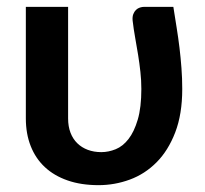

<svg xmlns="http://www.w3.org/2000/svg" viewBox="-20 -533 600 561"><path d="M179 -513V-187Q179 -163.5 186 -145.2Q193 -127 205.8 -114.5Q218.5 -102 236.5 -95.2Q254.5 -88.5 276 -88.5Q297 -88.5 318 -97Q339 -105.5 355.5 -126.8Q372 -148 382.5 -183.5Q393 -219 393 -273Q393 -298.5 390.2 -323.2Q387.5 -348 383.5 -372.8Q379.5 -397.5 375 -422.5Q370.5 -447.5 367.5 -473Q366.5 -484 369.5 -491.8Q372.5 -499.5 377.5 -504.2Q382.5 -509 389 -511Q395.5 -513 401.5 -513H486.5Q491.5 -481.5 496.2 -451.8Q501 -422 504.5 -393Q508 -364 510.2 -334.2Q512.5 -304.5 512.5 -273Q512.5 -199.5 492 -146.2Q471.5 -93 437.5 -58.8Q403.5 -24.5 359.2 -8.2Q315 8 268 8Q217 8 177.5 -5.8Q138 -19.5 111 -44.8Q84 -70 69.8 -106Q55.5 -142 55.5 -187V-513Z"/></svg>

Font: Lato
Style: Bold
Weight: 700
Designer: Lukasz Dziedzic
Foundry: tyPoland Lukasz Dziedzic
Version: Version 2.007; 2014-02-27